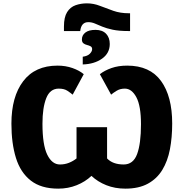

<svg xmlns="http://www.w3.org/2000/svg" viewBox="-20 -1114 1144 1144"><path d="M361 -929V-956Q361 -1012 380 -1042Q399 -1072 430.5 -1083Q462 -1094 498 -1094Q538 -1094 576 -1079Q614 -1064 655.5 -1049.5Q697 -1035 748 -1035H755V-929H747Q689 -929 651.5 -937Q614 -945 589 -955.5Q564 -966 545 -974Q526 -982 506 -982Q464 -982 458 -929ZM473 -730V-776Q502 -780 515.5 -794Q529 -808 529 -821Q529 -833 520 -838Q511 -843 498.5 -846Q486 -849 477 -856Q468 -863 468 -879Q468 -904 488.5 -920Q509 -936 549 -936Q590 -936 612 -913Q634 -890 634 -852Q634 -797 588 -764.5Q542 -732 473 -730ZM327 10Q225 10 163.5 -38Q102 -86 75 -173Q48 -260 48 -377Q48 -538 118.5 -630.5Q189 -723 323 -723Q371 -723 412 -708.5Q453 -694 479 -672L413 -550Q400 -561 381 -573.5Q362 -586 330 -586Q278 -586 255.5 -529Q233 -472 233 -377Q233 -251 261.5 -192.5Q290 -134 337 -134Q366 -134 391 -144Q416 -154 436 -170V-356H618V-170Q652 -134 717 -134Q774 -134 797 -196Q820 -258 820 -374Q820 -483 792.5 -534.5Q765 -586 724 -586Q696 -586 675.5 -573.5Q655 -561 642 -550L575 -672Q603 -694 644 -708.5Q685 -723 738 -723Q873 -723 939.5 -631.5Q1006 -540 1006 -378Q1006 -295 992.5 -224.5Q979 -154 947 -101.5Q915 -49 861 -19.5Q807 10 727 10Q665 10 613.5 -10.5Q562 -31 525 -66Q488 -31 437 -10.5Q386 10 327 10Z"/></svg>

Font: Noto Sans Disp ExtBd
Style: Regular
Weight: 800
Designer: Monotype Design Team
Foundry: Monotype Imaging Inc.
Version: Version 2.000;GOOG;noto-source:20170915:90ef993387c0; ttfaut